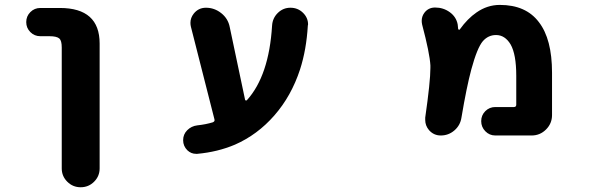

<svg xmlns="http://www.w3.org/2000/svg" viewBox="-20 -580 2540 797"><path d="M236.3 119.1V-382.8Q236.3 -411.1 226.6 -419.9Q215.8 -429.7 185.5 -429.7H147.5Q123 -429.7 106 -446.8Q88.9 -463.9 88.9 -488.3Q88.9 -512.7 106 -529.8Q123 -546.9 147.5 -546.9H228.5Q393.6 -546.9 393.6 -399.4V119.1Q393.6 151.4 370.6 174.3Q347.7 197.3 314.9 197.3Q282.2 197.3 259.3 174.3Q236.3 151.4 236.3 119.1Z M798.8 58.6Q796.9 58.6 793.9 58.6Q773.4 58.6 757.8 43.9Q740.2 26.4 740.2 2Q740.2 -22.5 757.3 -39.6Q774.4 -56.6 798.8 -59.6Q835 -63.5 863.3 -72.3Q873 -76.2 870.1 -85L772.5 -468.8Q770.5 -476.6 770.5 -485.4Q770.5 -505.9 784.2 -523.4Q803.7 -547.9 835 -547.9Q870.1 -547.9 898.4 -525.4Q926.8 -502.9 933.6 -467.8L997.1 -167Q997.1 -164.1 1000 -163.1Q1002.9 -162.1 1004.9 -164.1Q1096.7 -265.6 1109.4 -473.6Q1111.3 -504.9 1133.3 -526.4Q1155.3 -547.9 1185.5 -547.9Q1216.8 -547.9 1238.3 -526.4Q1258.8 -505.9 1258.8 -478.5Q1258.8 -475.6 1257.8 -473.6Q1252 -374 1225.6 -292Q1189.5 -181.6 1119.1 -101.1Q1048.8 -20.5 955.1 20.5Q883.8 50.8 798.8 58.6Z M2036.1 -17.6Q2011.7 -17.6 1994.6 -35.2Q1977.5 -52.7 1977.5 -77.1Q1977.5 -101.6 1994.6 -118.7Q2011.7 -135.7 2036.1 -135.7H2113.3Q2123 -135.7 2123 -145.5V-265.6Q2123 -354.5 2099.6 -395.5Q2076.2 -434.6 2039.1 -434.6Q2006.8 -434.6 1984.4 -409.2Q1960.9 -381.8 1936.5 -292Q1917 -219.7 1895.5 -91.8Q1890.6 -59.6 1866.2 -38.6Q1841.8 -17.6 1809.6 -17.6Q1780.3 -17.6 1760.7 -40Q1745.1 -58.6 1745.1 -82Q1745.1 -86.9 1745.1 -91.8Q1766.6 -241.2 1766.6 -297.9Q1766.6 -303.7 1766.6 -308.6Q1763.7 -359.4 1732.4 -477.5Q1730.5 -486.3 1730.5 -493.2Q1730.5 -511.7 1741.2 -526.4Q1757.8 -548.8 1786.1 -548.8Q1820.3 -548.8 1847.2 -529.3Q1874 -509.8 1879.9 -478.5Q1880.9 -468.8 1881.8 -460Q1882.8 -457 1885.3 -456.5Q1887.7 -456.1 1888.7 -458Q1920.9 -502.9 1958 -528.3Q2002.9 -559.6 2054.7 -559.6Q2163.1 -559.6 2216.8 -488.3Q2271.5 -418 2271.5 -278.3V-102.5Q2271.5 -67.4 2246.6 -42.5Q2221.7 -17.6 2186.5 -17.6Z"/></svg>

Font: Rounded-X Mgen+ 2m bold
Style: Bold
Weight: 700
Designer: [Source Han Sans]
Ryoko NISHIZUKA  (kana & ideographs); Paul D. Hunt (Latin, Greek & Cyrillic); Wenlong ZHANG  (bopomofo
Version: Version 1.059.20150602